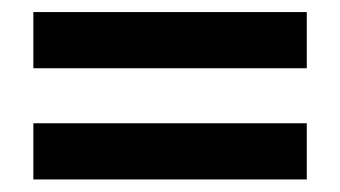

<svg xmlns="http://www.w3.org/2000/svg" viewBox="-20 -461 552 312"><path d="M478.5 -441.4V-350.1H34.2V-441.4ZM478.5 -260.7V-169.4H34.2V-260.7Z"/></svg>

Font: Cardo
Style: Bold
Weight: 700
Designer: David J. Perry
Foundry: David J. Perry
Version: Version 1.0011